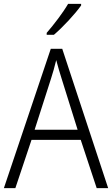

<svg xmlns="http://www.w3.org/2000/svg" viewBox="-20 -967 577 987"><path d="M397 -939V-947H330C304 -902 258 -842 220 -798V-788H257C303 -827 367 -896 397 -939ZM477 0H536L300 -716H241L0 0H59L142 -248H395ZM297 -562 379 -300H158L242 -562C251 -590 261 -624 269 -658C277 -627 289 -587 297 -562Z"/></svg>

Font: Noto Sans Ethiopic SemiCondensed Light
Style: Regular
Weight: 300
Width: 4
Designer: Monotype Design Team
Foundry: Monotype Imaging Inc.
Version: Version 2.102